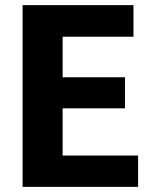

<svg xmlns="http://www.w3.org/2000/svg" viewBox="-20 -720 624 748"><path d="M518 8H68V-700H500V-577H224V-419H467V-298H224V-114H518Z"/></svg>

Font: Repo
Style: Bold
Weight: 700
Designer: Stefan Peev
Foundry: Context Ltd
Version: Version 001.000